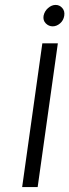

<svg xmlns="http://www.w3.org/2000/svg" viewBox="-20 -550 282 780"><path d="M206 -530Q190 -530 175.5 -517.5Q161 -505 157 -486Q154 -467 166 -455Q178 -443 194 -443Q210 -443 224 -455Q238 -467 241 -486Q244 -505 233 -517.5Q222 -530 206 -530ZM152 -374 70 210H133L215 -374Z"/></svg>

Font: Josefin Slab Thin SemiBold
Style: Italic
Weight: 600
Italic angle: -12°
Version: Version 2.000